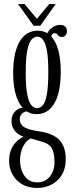

<svg xmlns="http://www.w3.org/2000/svg" viewBox="-20 -679 366 948"><path d="M163.5 249Q120.5 249 89.2 230.8Q58 212.5 41.5 182Q25 151.5 25 116Q25 86 33 64.8Q41 43.5 52.8 29.5Q64.5 15.5 76.8 7.2Q89 -1 97 -4Q92.5 -5 82.8 -9.5Q73 -14 62.5 -23Q52 -32 44.5 -46.5Q37 -61 37 -81.5Q37 -102 45.2 -116Q53.5 -130 64.8 -137.5Q76 -145 85 -146Q87 -146 89.8 -146.2Q92.5 -146.5 93 -146Q86.5 -152 78.2 -165Q70 -178 62.2 -199Q54.5 -220 49.8 -249.2Q45 -278.5 45 -316Q45 -375.5 54.8 -416Q64.5 -456.5 81.5 -481.2Q98.5 -506 120.2 -516.8Q142 -527.5 165 -527.5Q204 -527.5 229.5 -502.5Q255 -477.5 267.5 -432.2Q280 -387 280 -325.5Q280 -269 270.8 -228.8Q261.5 -188.5 245.2 -163.5Q229 -138.5 207.8 -127Q186.5 -115.5 162.5 -115.5Q140.5 -115.5 128.2 -121Q116 -126.5 114 -128Q113.5 -128 112.5 -128.2Q111.5 -128.5 110 -128.5Q100.5 -128.5 89 -118Q77.5 -107.5 77.5 -90Q77.5 -65.5 98.2 -52Q119 -38.5 172.5 -30.5Q240 -21.5 272.2 11.2Q304.5 44 304.5 107Q304.5 143.5 292.5 170.2Q280.5 197 260.2 214.5Q240 232 215 240.5Q190 249 163.5 249ZM163.5 221.5Q202.5 221.5 225.8 193Q249 164.5 249 122.5Q249 72.5 233.8 50Q218.5 27.5 182.5 19Q171.5 16 161.5 13Q151.5 10 143.5 7.8Q135.5 5.5 131 4.5Q113.5 14 102 30.8Q90.5 47.5 84.8 68.5Q79 89.5 79 113Q79 140 88 164.8Q97 189.5 115.8 205.5Q134.5 221.5 163.5 221.5ZM162.5 -145Q178 -145 190.8 -158.8Q203.5 -172.5 211 -211Q218.5 -249.5 218.5 -323.5Q218.5 -395 211 -432.5Q203.5 -470 191.2 -484Q179 -498 164 -498Q149 -498 136 -484Q123 -470 115 -431.8Q107 -393.5 107 -320.5Q107 -248 115 -210.2Q123 -172.5 135.8 -158.8Q148.5 -145 162.5 -145ZM208 -495.5Q212 -522.5 232.8 -539.2Q253.5 -556 276 -556Q294.5 -556 302.5 -547.5Q310.5 -539 310.5 -524.5Q310.5 -512 303.5 -504.2Q296.5 -496.5 284.5 -496.5Q275 -496.5 270 -501.2Q265 -506 261.5 -510.8Q258 -515.5 250 -515.5Q243 -515.5 238 -509.8Q233 -504 233 -494ZM146 -552 69 -659H101.5L162 -586L223 -659H255L179 -552Z"/></svg>

Font: Imbue 24pt Light
Style: Regular
Weight: 300
Designer: Tyler Finck
Foundry: Etcetera Type Company
Version: Version 1.102